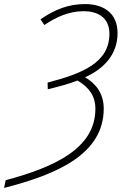

<svg xmlns="http://www.w3.org/2000/svg" viewBox="-78 -744 600 944"><path d="M-50 142 -58 180C205 113 432 13 432 -210C432 -288 389 -336 340 -364C438 -408 500 -481 500 -581C500 -680 431 -724 340 -724C259 -724 193 -698 121 -649L140 -621C200 -661 261 -689 334 -689C398 -689 460 -661 460 -578C460 -435 325 -382 156 -338L157 -305C210 -318 259 -331 303 -348C359 -315 391 -273 391 -209C391 -15 192 77 -50 142Z"/></svg>

Font: Noto Sans SemiCondensed ExtraLight
Style: Italic
Weight: 200
Width: 4
Italic angle: -12°
Designer: Monotype Design Team
Foundry: Monotype Imaging Inc.
Version: Version 2.013